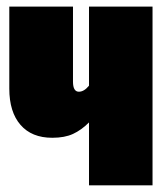

<svg xmlns="http://www.w3.org/2000/svg" viewBox="-20 -554 503 574"><path d="M246.1 -534.2H436V0H246.1V-188Q223.1 -165 198.2 -153.6Q173.3 -142.1 136.2 -142.1Q74.7 -142.1 41.3 -180.7Q7.8 -219.2 7.8 -289.1V-534.2H198.2V-310.1Q198.2 -279.8 215.8 -279.8Q231.4 -279.8 246.1 -297.9Z"/></svg>

Font: Fira Sans Compressed Heavy
Style: Regular
Weight: 900
Width: 1
Designer: Carrois Corporate & Edenspiekermann AG
Foundry: Carrois Corporate GbR & Edenspiekermann AG
Version: Version 4.203;PS 004.203;hotconv 1.0.88;makeotf.lib2.5.64775